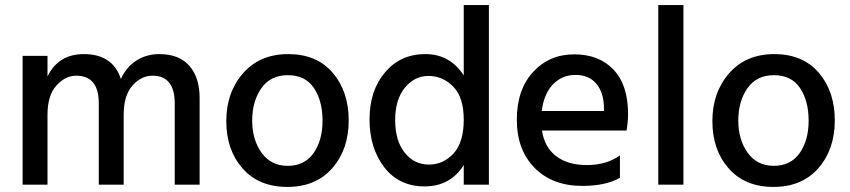

<svg xmlns="http://www.w3.org/2000/svg" viewBox="-20 -727 3348 756"><path d="M766 0H668V-320Q668 -429 580 -429Q536 -429 501.5 -390Q467 -351 467 -275V0H369V-320Q369 -429 280 -429Q237 -429 202 -390Q167 -351 167 -275V0H69V-507H167V-426Q210 -514 310 -514Q424 -514 456 -416Q477 -463 517 -488.5Q557 -514 607 -514Q685 -514 725.5 -468Q766 -422 766 -341Z M1113.5 -431Q1045 -431 1009 -379.5Q973 -328 973 -252.5Q973 -177 1010 -125.5Q1047 -74 1113 -74Q1179 -74 1214.5 -124Q1250 -174 1250 -252Q1250 -330 1216 -380.5Q1182 -431 1113.5 -431ZM1290 -440.5Q1353 -367 1353 -253Q1353 -139 1288.5 -65Q1224 9 1111.5 9Q999 9 935 -64Q871 -137 871 -250Q871 -363 937 -438.5Q1003 -514 1115 -514Q1227 -514 1290 -440.5Z M1905 0H1806V-77Q1753 7 1652 7Q1551 7 1493 -68.5Q1435 -144 1435 -257Q1435 -370 1496 -442Q1557 -514 1654.5 -514Q1752 -514 1806 -430V-707H1905ZM1667.5 -428Q1612 -428 1574 -381.5Q1536 -335 1536 -254Q1536 -173 1573.5 -126Q1611 -79 1668.5 -79Q1726 -79 1766 -123Q1806 -167 1806 -255.5Q1806 -344 1764.5 -386Q1723 -428 1667.5 -428Z M2113 -290H2358V-308Q2356 -365 2327 -398.5Q2298 -432 2246 -432Q2194 -432 2158 -395.5Q2122 -359 2113 -290ZM2273 5Q2155 5 2085 -66Q2015 -137 2015 -255.5Q2015 -374 2079 -443.5Q2143 -513 2241 -513Q2339 -513 2396 -452.5Q2453 -392 2453 -278Q2453 -247 2447 -213H2114Q2124 -147 2170 -112Q2216 -77 2291.5 -77Q2367 -77 2421 -115V-27Q2365 5 2273 5Z M2671 0H2572V-707H2671Z M3027.5 -431Q2959 -431 2923 -379.5Q2887 -328 2887 -252.5Q2887 -177 2924 -125.5Q2961 -74 3027 -74Q3093 -74 3128.5 -124Q3164 -174 3164 -252Q3164 -330 3130 -380.5Q3096 -431 3027.5 -431ZM3204 -440.5Q3267 -367 3267 -253Q3267 -139 3202.5 -65Q3138 9 3025.5 9Q2913 9 2849 -64Q2785 -137 2785 -250Q2785 -363 2851 -438.5Q2917 -514 3029 -514Q3141 -514 3204 -440.5Z"/></svg>

Font: Hind Mysuru Medium
Style: Regular
Weight: 500
Designer: Manushi Parikh, Hitesh Malaviya
Foundry: Indian Type Foundry
Version: Version 0.703;PS 1.0;hotconv 1.0.86;makeotf.lib2.5.63406